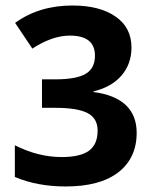

<svg xmlns="http://www.w3.org/2000/svg" viewBox="-20 -672 554 701"><path d="M402.3 -611.3Q460 -571.3 460 -498.5Q460 -438.5 423.6 -396.2Q387.2 -354 321.3 -338.4V-335.9Q398.9 -326.2 439 -288.6Q479 -251 479 -187Q479 -94.7 411.6 -42.5Q344.7 8.8 219.7 8.8Q116.2 8.8 34.2 -25.9V-141.6Q119.1 -98.6 205.1 -98.6Q272.9 -98.6 304.7 -121.6Q336.4 -144.5 336.4 -195.3Q336.4 -239.7 300 -259Q263.7 -278.3 182.1 -278.3H133.3V-382.3H182.6Q258.3 -382.3 292.5 -402.3Q326.7 -422.4 326.7 -468.8Q326.7 -542 234.9 -542Q170.9 -542 98.1 -494.6L35.2 -588.4Q122.6 -651.9 244.6 -651.9Q344.2 -651.9 402.3 -611.3Z"/></svg>

Font: Khula Bold
Style: Regular
Weight: 700
Designer: Erin McLaughlin, Steve Matteson
Version: Version 1.000;PS 1.0;hotconv 1.0.72;makeotf.lib2.5.5900